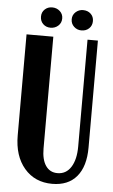

<svg xmlns="http://www.w3.org/2000/svg" viewBox="-58 -879 547 928"><g transform="rotate(5 215.5 -415.0)"><path d="M106.9 -791Q106.9 -812.5 121.6 -826.2Q136.2 -839.8 157.2 -839.8Q179.2 -839.8 194.6 -825.9Q210 -812 210 -791Q210 -769 194.6 -755.1Q179.2 -741.2 157.2 -741.2Q135.7 -741.2 121.3 -755.1Q106.9 -769 106.9 -791ZM255.9 -791Q255.9 -812 271.2 -825.9Q286.6 -839.8 307.1 -839.8Q329.6 -839.8 344.2 -826.2Q358.9 -812.5 358.9 -791Q358.9 -769 344.2 -755.1Q329.6 -741.2 307.1 -741.2Q286.1 -741.2 271 -755.4Q255.9 -769.5 255.9 -791ZM44.9 -699.2H174.8V-157.2Q174.8 -102.5 195.1 -73.2Q215.3 -43.9 252 -43.9Q293.9 -43.9 317.4 -80.8Q340.8 -117.7 340.8 -181.2V-699.2H391.1V-180.2Q391.1 -88.4 349.6 -39.3Q308.1 9.8 231 9.8Q146.5 9.8 95.7 -49.8Q44.9 -109.4 44.9 -209Z"/></g></svg>

Font: Moniqa Black Paragraph
Style: Regular
Weight: 900
Designer: Rajesh Rajput
Foundry: Rajesh Rajput
Version: Version 1.000